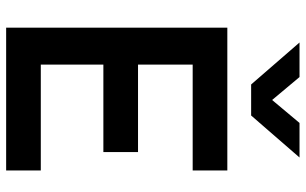

<svg xmlns="http://www.w3.org/2000/svg" viewBox="-205 -790 995 625"><g transform="rotate(90 292.5 -477.5)"><path d="M70 -720H535V-607.2H190.3V-429.3H475V-316.5H190.3V-112.8H535V0H70ZM230.8 -955 305.5 -865.8 380.2 -955H492.7L356 -797.5H255L118.3 -955Z"/></g></svg>

Font: Tap Sans
Style: Regular
Weight: 400
Designer: Tap Payments
Foundry: Tap Payments
Version: Version 1.001;Glyphs 3.1.2 (3151)